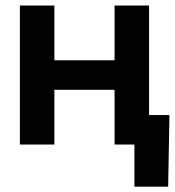

<svg xmlns="http://www.w3.org/2000/svg" viewBox="-20 -536 648 712"><path d="M181.6 -515.6V-312.5H404.8V-515.6H532.7V0H404.8V-203.1H181.6V0H53.7V-515.6ZM478.5 156.2V0H438V-109.4H608.4L603.5 156.2Z"/></svg>

Font: Inter Display Semi Bold
Style: Regular
Weight: 600
Designer: Rasmus Andersson
Foundry: rsms
Version: Version 4.000;git-37864ae